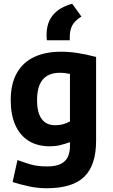

<svg xmlns="http://www.w3.org/2000/svg" viewBox="-20 -813 600 1021"><path d="M228 188Q180 188 134 178Q88 168 47 155L73 38Q105 50 141.5 61Q178 72 231 72Q279 72 305.5 57.5Q332 43 342 18.5Q352 -6 352 -36V-57Q324 -47 299 -41Q274 -35 246 -35Q178 -35 131.5 -64.5Q85 -94 61 -149Q37 -204 37 -280Q37 -367 69.5 -424.5Q102 -482 162 -510Q222 -538 304 -538Q348 -538 393.5 -531Q439 -524 491 -510V-64Q491 65 428.5 126.5Q366 188 228 188ZM274 -147Q297 -147 317 -153Q337 -159 352 -167V-420Q336 -423 324 -424.5Q312 -426 298 -426Q258 -426 231 -410Q204 -394 190.5 -362Q177 -330 177 -280Q177 -237 187.5 -207.5Q198 -178 219.5 -162.5Q241 -147 274 -147ZM229 -599Q225 -641 232.5 -673Q240 -705 258 -728.5Q276 -752 303 -768Q330 -784 364 -793L413 -725Q393 -713 379 -698Q365 -683 358 -663Q351 -643 351 -613V-599Z"/></svg>

Font: Ubuntu Sans Mono
Style: Regular
Weight: 400
Monospace: yes
Designer: Dalton Maag Ltd
Foundry: Dalton Maag Ltd
Version: Version 1.006